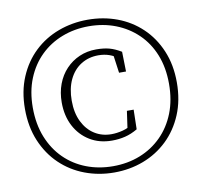

<svg xmlns="http://www.w3.org/2000/svg" viewBox="-78 -772 915 869"><g transform="rotate(-10 379.0 -337.0)"><path d="M379 14Q308 14 244.5 -10Q181 -34 133 -80Q85 -126 57.5 -191.5Q30 -257 30 -339Q30 -420 57.5 -485Q85 -550 133 -595.5Q181 -641 244.5 -664.5Q308 -688 379 -688Q451 -688 514 -664.5Q577 -641 625 -595.5Q673 -550 700.5 -485Q728 -420 728 -339Q728 -257 700.5 -191.5Q673 -126 625 -80Q577 -34 514 -10Q451 14 379 14ZM379 -15Q446 -15 503 -37.5Q560 -60 602.5 -102.5Q645 -145 668.5 -204.5Q692 -264 692 -339Q692 -413 668.5 -472Q645 -531 602 -572.5Q559 -614 502 -636Q445 -658 379 -658Q313 -658 256 -636Q199 -614 156.5 -572.5Q114 -531 90 -472Q66 -413 66 -339Q66 -263 90 -203Q114 -143 156.5 -101Q199 -59 256 -37Q313 -15 379 -15ZM394 -130Q336 -130 292 -157Q248 -184 223.5 -231Q199 -278 199 -339Q199 -385 213.5 -423.5Q228 -462 254.5 -490Q281 -518 316.5 -533.5Q352 -549 394 -549Q429 -549 454.5 -542Q480 -535 508 -518L510 -427H478L465 -521L497 -486Q472 -505 449 -513Q426 -521 399 -521Q354 -521 319 -499Q284 -477 264.5 -436Q245 -395 245 -339Q245 -283 265 -242.5Q285 -202 319 -180.5Q353 -159 396 -159Q421 -159 448.5 -166Q476 -173 499 -191L470 -160L483 -251H514L512 -161Q483 -144 454.5 -137Q426 -130 394 -130Z"/></g></svg>

Font: Source Serif 4 18pt Light
Style: Regular
Weight: 300
Designer: Frank Grießhammer
Foundry: Adobe Systems Incorporated
Version: Version 4.004;hotconv 1.0.116;makeotfexe 2.5.65601